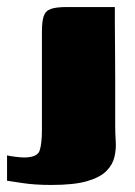

<svg xmlns="http://www.w3.org/2000/svg" viewBox="-20 -419 384 545"><path d="M0 22Q7 24 23.5 26Q40 28 48 28Q86 28 92.5 8.5Q99 -11 99 -51Q99 -121 99 -190Q99 -259 99 -329Q99 -358 104 -373Q109 -388 124 -393.5Q139 -399 170 -399Q204 -399 238 -399Q272 -399 306 -399Q306 -387 306 -356.5Q306 -326 306.5 -285Q307 -244 307 -200.5Q307 -157 307 -120Q307 -83 307 -60Q307 -41 308.5 -18.5Q310 4 305 26Q300 48 282.5 66Q265 84 228 95Q191 106 126 106Q78 106 43 100.5Q8 95 0 94Q0 76 0 58Q0 40 0 22Z"/></svg>

Font: Genos Thin Black
Style: Regular
Weight: 900
Version: Version 1.010